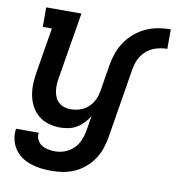

<svg xmlns="http://www.w3.org/2000/svg" viewBox="-83 -604 815 891"><g transform="rotate(10 325.0 -158.5)"><path d="M219 213Q193 213 168 210Q143 207 119.5 199Q96 191 76.5 177.5Q57 164 43.5 144Q30 124 24.5 99Q19 74 23 49H130Q127 66 134.5 81.5Q142 97 155 105.5Q168 114 185 117.5Q202 121 219 121Q242 121 265 112.5Q288 104 305.5 87Q323 70 332.5 47.5Q342 25 346 2L358 -70Q347 -52 332.5 -36.5Q318 -21 300 -10.5Q282 0 262 4Q242 8 223 8Q194 8 167 0Q140 -8 119.5 -25.5Q99 -43 86.5 -67Q74 -91 69 -118Q64 -145 65.5 -174Q67 -203 72 -232L106 -438H63V-530H229L177 -217Q174 -201 173.5 -185.5Q173 -170 175 -155Q177 -140 183.5 -126Q190 -112 201 -102.5Q212 -93 226.5 -88.5Q241 -84 257 -84Q271 -84 285.5 -87Q300 -90 313.5 -96.5Q327 -103 338.5 -113.5Q350 -124 358 -136.5Q366 -149 371 -163Q376 -177 378 -191L399 -319Q404 -348 414 -376Q424 -404 441.5 -429.5Q459 -455 483 -475Q507 -495 535 -507.5Q563 -520 592 -525Q621 -530 650 -530V-438Q634 -438 617.5 -435Q601 -432 585 -425.5Q569 -419 555 -407.5Q541 -396 531 -381.5Q521 -367 515.5 -351Q510 -335 507 -319L452 17Q447 44 438 70Q429 96 413 119.5Q397 143 374.5 162Q352 181 326 192.5Q300 204 273 208.5Q246 213 219 213Z"/></g></svg>

Font: Iosevka Slab Semibold Extended
Style: Italic
Weight: 600
Width: 7
Italic angle: -9°
Monospace: yes
Designer: Belleve Invis
Foundry: Belleve Invis
Version: Version 11.1.0; ttfautohint (v1.8.3)